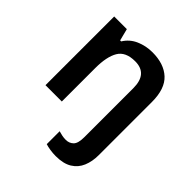

<svg xmlns="http://www.w3.org/2000/svg" viewBox="-214 -693 1073 1073"><g transform="rotate(45 322.0 -156.5)"><path d="M401 240Q378 240 355.5 236.5Q333 233 318 228V126Q332 130 346 133Q360 136 376 136Q403 136 421 118.5Q439 101 439 52V-335Q439 -449 340 -449Q265 -449 237 -401.5Q209 -354 209 -264V0H80V-543H180L198 -472H206Q232 -514 277 -533.5Q322 -553 373 -553Q464 -553 515.5 -505.5Q567 -458 567 -354V66Q567 116 550.5 155.5Q534 195 497.5 217.5Q461 240 401 240Z"/></g></svg>

Font: Noto Sans Adlam Unjoined SemiBold
Style: Regular
Weight: 600
Version: Version 3.001